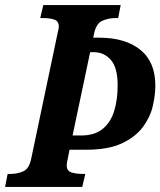

<svg xmlns="http://www.w3.org/2000/svg" viewBox="-40 -734 630 754"><path d="M-20 0 -10 -51H2Q29 -51 52 -61.5Q75 -72 83 -113L185 -598Q187 -608 189 -616Q191 -624 191 -629Q191 -651 173.5 -657Q156 -663 130 -663H118L130 -714H434L424 -663H413Q385 -663 361 -652Q337 -641 329 -600L326 -586H350Q452 -586 511 -538.5Q570 -491 570 -398Q570 -361 560 -317.5Q550 -274 521 -235Q492 -196 438.5 -171Q385 -146 298 -146H233L226 -110Q222 -93 222 -85Q222 -63 240 -57Q258 -51 285 -51H295L283 0ZM279 -202Q332 -202 363.5 -228Q395 -254 408.5 -298.5Q422 -343 422 -398Q422 -468 395.5 -498.5Q369 -529 329 -529H314L245 -202Z"/></svg>

Font: Noto Serif Condensed
Style: Bold Italic
Weight: 700
Width: 3
Italic angle: -12°
Designer: Monotype Design Team
Foundry: Monotype Imaging Inc.
Version: Version 2.014